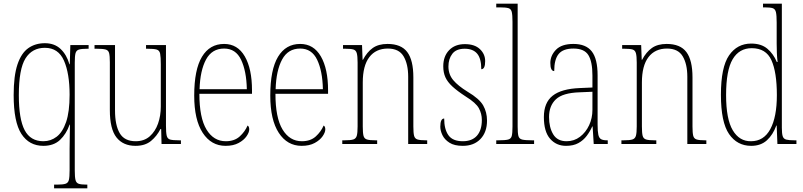

<svg xmlns="http://www.w3.org/2000/svg" viewBox="-20 -780 4349 1040"><path d="M273 240V220H290Q320 220 334.5 215.5Q349 211 353 195Q357 179 357 143V27Q357 -11 358 -50.5Q359 -90 359 -105H357Q339 -54 305 -22Q271 10 215 10Q138 10 96 -54.5Q54 -119 54 -265Q54 -369 74.5 -430.5Q95 -492 133 -519Q171 -546 223 -546Q275 -546 308 -515Q341 -484 356 -432H358L361 -536H460V-516H454Q422 -516 407.5 -511.5Q393 -507 389 -491.5Q385 -476 385 -441V143Q385 179 389 195Q393 211 406.5 215.5Q420 220 449 220H453V240ZM215 -15Q255 -15 287 -39.5Q319 -64 338 -119Q357 -174 357 -267Q357 -382 326.5 -451.5Q296 -521 223 -521Q154 -521 118 -463.5Q82 -406 82 -264Q82 -135 113.5 -75Q145 -15 215 -15Z M714 10Q647 10 611 -35.5Q575 -81 575 -184V-443Q575 -477 571 -492.5Q567 -508 551.5 -512Q536 -516 503 -516H492V-536H603V-182Q603 -102 628.5 -58.5Q654 -15 715 -15Q761 -15 791 -41.5Q821 -68 836 -110.5Q851 -153 851 -203V-431Q851 -471 847.5 -489Q844 -507 829 -511.5Q814 -516 779 -516H771V-536H879V-99Q879 -62 883 -45Q887 -28 902 -24Q917 -20 949 -20H960V0H855L853 -81H849Q830 -43 798 -16.5Q766 10 714 10Z M1202 10Q1124 10 1078 -60.5Q1032 -131 1032 -262Q1032 -403 1074 -472.5Q1116 -542 1194 -542Q1267 -542 1306 -474.5Q1345 -407 1345 -291V-272H1060Q1060 -142 1098.5 -78.5Q1137 -15 1203 -15Q1250 -15 1278.5 -41Q1307 -67 1321 -100Q1330 -95 1330 -79Q1330 -63 1315.5 -42Q1301 -21 1272.5 -5.5Q1244 10 1202 10ZM1317 -297Q1315 -395 1286 -456Q1257 -517 1194 -517Q1128 -517 1096 -457.5Q1064 -398 1061 -297Z M1614 10Q1536 10 1490 -60.5Q1444 -131 1444 -262Q1444 -403 1486 -472.5Q1528 -542 1606 -542Q1679 -542 1718 -474.5Q1757 -407 1757 -291V-272H1472Q1472 -142 1510.5 -78.5Q1549 -15 1615 -15Q1662 -15 1690.5 -41Q1719 -67 1733 -100Q1742 -95 1742 -79Q1742 -63 1727.5 -42Q1713 -21 1684.5 -5.5Q1656 10 1614 10ZM1729 -297Q1727 -395 1698 -456Q1669 -517 1606 -517Q1540 -517 1508 -457.5Q1476 -398 1473 -297Z M1834 0V-20H1847Q1879 -20 1893.5 -24.5Q1908 -29 1912.5 -44.5Q1917 -60 1917 -95V-441Q1917 -476 1912.5 -492Q1908 -508 1894 -512Q1880 -516 1850 -516H1838V-536H1941L1944 -456H1946Q1968 -498 1999 -520Q2030 -542 2079 -542Q2153 -542 2186 -498Q2219 -454 2219 -361V-95Q2219 -60 2223 -44.5Q2227 -29 2241.5 -24.5Q2256 -20 2287 -20H2294V0H2191V-364Q2191 -433 2166 -475Q2141 -517 2081 -517Q2016 -517 1980.5 -470.5Q1945 -424 1945 -333V-95Q1945 -60 1949 -44.5Q1953 -29 1967.5 -24.5Q1982 -20 2014 -20H2023V0Z M2487 10Q2441 10 2414.5 -7Q2388 -24 2376.5 -48Q2365 -72 2365 -94Q2365 -138 2386 -138Q2386 -80 2409 -47.5Q2432 -15 2487 -15Q2537 -15 2563.5 -45Q2590 -75 2590 -130Q2590 -164 2574 -193.5Q2558 -223 2503 -257Q2457 -287 2430.5 -311.5Q2404 -336 2392.5 -361.5Q2381 -387 2381 -421Q2381 -475 2412.5 -508Q2444 -541 2498 -541Q2551 -541 2579.5 -514Q2608 -487 2608 -449Q2608 -405 2587 -405Q2587 -463 2564.5 -489.5Q2542 -516 2497 -516Q2451 -516 2430 -488.5Q2409 -461 2409 -420Q2409 -377 2435 -346Q2461 -315 2513 -283Q2577 -245 2597.5 -208.5Q2618 -172 2618 -127Q2618 -64 2582.5 -27Q2547 10 2487 10Z M2668 0V-20H2679Q2716 -20 2732 -24Q2748 -28 2752 -43.5Q2756 -59 2756 -94V-662Q2756 -699 2752 -715.5Q2748 -732 2733.5 -736Q2719 -740 2689 -740H2668V-760H2784V-94Q2784 -59 2788 -43.5Q2792 -28 2808.5 -24Q2825 -20 2861 -20H2873V0Z M3046 10Q2993 10 2959.5 -28.5Q2926 -67 2926 -146Q2926 -224 2973.5 -261.5Q3021 -299 3120 -303L3189 -306V-371Q3189 -446 3167 -481.5Q3145 -517 3086 -517Q3030 -517 3006 -487.5Q2982 -458 2982 -395Q2961 -395 2961 -439Q2961 -479 2991.5 -510.5Q3022 -542 3086 -542Q3154 -542 3185.5 -501.5Q3217 -461 3217 -372V-105Q3217 -68 3221 -50Q3225 -32 3236 -26Q3247 -20 3268 -20H3272V0H3196L3190 -95H3188Q3176 -68 3158 -44Q3140 -20 3113 -5Q3086 10 3046 10ZM3049 -15Q3090 -15 3121.5 -39Q3153 -63 3171 -101.5Q3189 -140 3189 -185V-283L3119 -280Q3028 -277 2991 -242Q2954 -207 2954 -146Q2954 -90 2976.5 -52.5Q2999 -15 3049 -15Z M3346 0V-20H3359Q3391 -20 3405.5 -24.5Q3420 -29 3424.5 -44.5Q3429 -60 3429 -95V-441Q3429 -476 3424.5 -492Q3420 -508 3406 -512Q3392 -516 3362 -516H3350V-536H3453L3456 -456H3458Q3480 -498 3511 -520Q3542 -542 3591 -542Q3665 -542 3698 -498Q3731 -454 3731 -361V-95Q3731 -60 3735 -44.5Q3739 -29 3753.5 -24.5Q3768 -20 3799 -20H3806V0H3703V-364Q3703 -433 3678 -475Q3653 -517 3593 -517Q3528 -517 3492.5 -470.5Q3457 -424 3457 -333V-95Q3457 -60 3461 -44.5Q3465 -29 3479.5 -24.5Q3494 -20 3526 -20H3535V0Z M4049 10Q3973 10 3929 -54Q3885 -118 3885 -267Q3885 -416 3929 -480Q3973 -544 4049 -544Q4103 -544 4136 -516.5Q4169 -489 4188 -444H4192Q4189 -468 4188 -493.5Q4187 -519 4187 -544V-658Q4187 -697 4183 -714Q4179 -731 4166 -735.5Q4153 -740 4124 -740H4113V-760H4215V-88Q4215 -57 4219.5 -42.5Q4224 -28 4238.5 -24Q4253 -20 4283 -20H4294V0H4191L4187 -100H4185Q4167 -50 4134 -20Q4101 10 4049 10ZM4048 -15Q4117 -15 4152.5 -80.5Q4188 -146 4188 -265Q4188 -389 4158.5 -454Q4129 -519 4052 -519Q3984 -519 3948.5 -459Q3913 -399 3913 -265Q3913 -135 3949 -74.5Q3985 -14 4048 -15Z"/></svg>

Font: Noto Serif Ethiopic Condensed Thin
Style: Regular
Weight: 100
Width: 3
Designer: Monotype Design Team
Foundry: Monotype Imaging Inc.
Version: Version 2.102; ttfautohint (v1.8.4.7-5d5b)